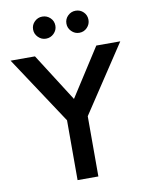

<svg xmlns="http://www.w3.org/2000/svg" viewBox="-110 -1042 851 1114"><g transform="rotate(-10 315.0 -485.0)"><path d="M217.5 -840Q191.2 -840 171.9 -859.4Q152.5 -878.8 152.5 -905Q152.5 -932.5 171.9 -951.2Q191.2 -970 217.5 -970Q245 -970 264.4 -951.2Q283.8 -932.5 283.8 -905Q283.8 -878.8 264.4 -859.4Q245 -840 217.5 -840ZM413.8 -840Q387.5 -840 368.1 -859.4Q348.8 -878.8 348.8 -905Q348.8 -932.5 368.1 -951.2Q387.5 -970 413.8 -970Q441.2 -970 460 -951.2Q478.8 -932.5 478.8 -905Q478.8 -878.8 460 -859.4Q441.2 -840 413.8 -840ZM638.8 -750 377.5 -355V0H255V-352.5L-7.5 -750H136.2L316.2 -467.5L497.5 -750Z"/></g></svg>

Font: Now Medium
Style: Regular
Weight: 500
Designer: Alfredo Marco Pradil
Foundry: Alfredo Marco Pradil
Version: Version 1.002;PS 001.002;hotconv 1.0.88;makeotf.lib2.5.64775